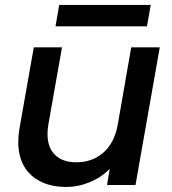

<svg xmlns="http://www.w3.org/2000/svg" viewBox="-20 -740 689 768"><path d="M619.1 -550.8 522 0H408.2L418.9 -64.9Q386.2 -30.8 339.6 -11.5Q293 7.8 244.1 7.8Q195.3 7.8 156.7 -7.3Q118.2 -22.5 92.5 -52Q66.9 -81.5 57.6 -125.5Q48.3 -169.4 58.1 -227.1L115.2 -550.8H228L173.8 -244.1Q161.1 -169.9 191.4 -130.4Q221.7 -90.8 285.2 -90.8Q348.1 -90.8 392.1 -128.4Q436 -166 450.2 -236.8L504.9 -550.8ZM202.1 -634.8 216.8 -720.2H583L567.9 -634.8Z"/></svg>

Font: Poppins Medium
Style: Italic
Weight: 500
Italic angle: -10°
Designer: Ninad Kale (Devanagari), Jonny Pinhorn (Latin)
Foundry: Indian Type Foundry
Version: Version 3.200;PS 1.000;hotconv 16.6.54;makeotf.lib2.5.65590